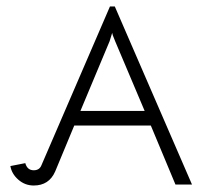

<svg xmlns="http://www.w3.org/2000/svg" viewBox="-20 -569 660 592"><path d="M58 -66Q64 -44 84 -44Q102 -44 108 -60L319 -549H334L572 0H521L445 -182H209L150 -40Q131 3 84 3Q57 3 36.5 -15Q16 -33 12 -57ZM318 -442 228 -227H426L335 -442Q326 -463 326 -468Z"/></svg>

Font: Bhavuka
Style: Regular
Weight: 400
Version: 2.94.0; ttfautohint (v1.2) -l 7 -r 28 -G 50 -x 13 -D deva -f